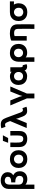

<svg xmlns="http://www.w3.org/2000/svg" viewBox="2229 -3015 1006 5504"><g transform="rotate(-90 2732.0 -263.0)"><path d="M346 17Q303 17 259 3Q215 -11 191 -38L192 -20V220H68Q65 -153 68 -525Q69 -591 99.5 -640.5Q130 -690 184 -718Q238 -746 308 -746Q381 -746 435 -720.5Q489 -695 518.5 -650.5Q548 -606 548 -549Q548 -437 459 -387Q575 -329 575 -199Q575 -100 513.5 -41.5Q452 17 346 17ZM192 -227Q193 -177 214 -149.5Q235 -122 269 -110.5Q303 -99 343 -99Q384 -99 413.5 -125.5Q443 -152 443 -210Q443 -248 423.5 -273Q404 -298 371.5 -311Q339 -324 301 -326Q289 -327 277.5 -327.5Q266 -328 255 -328V-445Q266 -445 277.5 -445.5Q289 -446 301 -447Q418 -453 418 -542Q418 -582 386 -606Q354 -630 308 -630Q278 -630 252 -618Q226 -606 209.5 -575.5Q193 -545 192 -490Q192 -448 191.5 -401Q191 -354 191.5 -309Q192 -264 192 -227Z M923 17Q844 17 787 -14.5Q730 -46 699.5 -102.5Q669 -159 669 -233Q669 -307 700 -363Q731 -419 788 -450.5Q845 -482 923 -482Q1002 -482 1059 -450.5Q1116 -419 1147 -363Q1178 -307 1178 -233Q1178 -159 1147 -102.5Q1116 -46 1059.5 -14.5Q1003 17 923 17ZM923 -366Q892 -366 863 -351.5Q834 -337 815 -307.5Q796 -278 796 -233Q796 -166 834.5 -133Q873 -100 923 -100Q974 -100 1012 -133Q1050 -166 1050 -233Q1050 -278 1031.5 -307.5Q1013 -337 984 -351.5Q955 -366 923 -366Z M1269 -470H1398Q1397 -403 1397 -361.5Q1397 -320 1397 -289.5Q1397 -259 1398 -223Q1401 -158 1429 -128Q1457 -98 1504 -98Q1550 -98 1573.5 -128Q1597 -158 1599 -223Q1600 -259 1600.5 -289.5Q1601 -320 1600.5 -361.5Q1600 -403 1599 -470H1728Q1729 -420 1729 -387Q1729 -354 1729 -328.5Q1729 -303 1729 -276Q1729 -249 1728 -210Q1728 -96 1669 -40.5Q1610 15 1504 15Q1399 15 1334.5 -40.5Q1270 -96 1269 -210Q1269 -249 1268.5 -276Q1268 -303 1268 -328.5Q1268 -354 1268.5 -387Q1269 -420 1269 -470ZM1446 -683H1606L1527 -533H1391Z M2297 12Q2241 11 2202.5 -23.5Q2164 -58 2141 -122L2092 -253L2077 -308L2061 -253L1957 0H1814L2013 -475L1989 -537Q1971 -584 1954 -602.5Q1937 -621 1917 -621Q1885 -622 1848 -608L1807 -727Q1840 -737 1868 -741Q1896 -745 1932 -743Q1998 -740 2037.5 -705.5Q2077 -671 2108 -585L2258 -181Q2271 -147 2287.5 -128.5Q2304 -110 2324 -110Q2337 -109 2351.5 -112Q2366 -115 2383 -124L2424 -9Q2398 4 2366.5 8.5Q2335 13 2297 12Z M3005 -470 2802 5V220H2663V5L2462 -470H2605L2710 -206L2733 -122L2756 -206L2862 -470Z M3049 -235Q3049 -347 3116 -414Q3183 -481 3302 -481Q3336 -481 3371.5 -467.5Q3407 -454 3427 -431L3425 -458V-470H3555V-188Q3555 -96 3614 -115L3645 -5Q3628 5 3608.5 8.5Q3589 12 3573 12Q3533 12 3501.5 -8.5Q3470 -29 3461 -63Q3451 -42 3426 -25Q3401 -8 3368 2Q3335 12 3302 12Q3222 12 3165.5 -19Q3109 -50 3079 -105.5Q3049 -161 3049 -235ZM3300 -105Q3354 -105 3387.5 -142Q3421 -179 3421 -235Q3421 -290 3387.5 -327Q3354 -364 3300 -364Q3247 -364 3213 -330Q3179 -296 3179 -235Q3179 -169 3213 -137Q3247 -105 3300 -105Z M3967 -482Q4046 -482 4104 -451.5Q4162 -421 4193.5 -365.5Q4225 -310 4225 -235Q4225 -120 4156 -53.5Q4087 13 3967 13Q3943 13 3916.5 7.5Q3890 2 3868.5 -8.5Q3847 -19 3838 -33L3840 19V220H3713V-8Q3713 -65 3713 -121.5Q3713 -178 3714 -235Q3715 -306 3743 -362Q3771 -418 3827 -450Q3883 -482 3967 -482ZM3969 -105Q4021 -105 4054 -141Q4087 -177 4087 -235Q4087 -293 4054 -328.5Q4021 -364 3969 -364Q3915 -364 3880 -327Q3845 -290 3845 -235Q3845 -179 3880 -142Q3915 -105 3969 -105Z M4450 0H4321V-442Q4347 -457 4384 -466Q4421 -475 4458.5 -479Q4496 -483 4525 -483Q4625 -483 4682 -453.5Q4739 -424 4763 -375.5Q4787 -327 4787 -271Q4787 -198 4787.5 -139Q4788 -80 4788 -25.5Q4788 29 4787.5 88Q4787 147 4787 220H4657Q4657 151 4657.5 94.5Q4658 38 4658 -15Q4658 -68 4657.5 -124.5Q4657 -181 4657 -250Q4656 -309 4627 -335.5Q4598 -362 4538 -362Q4511 -362 4486.5 -357.5Q4462 -353 4450 -347Z M4881 -233Q4881 -307 4912 -363Q4943 -419 5000 -450.5Q5057 -482 5135 -482Q5205 -482 5257 -482.5Q5309 -483 5353.5 -482.5Q5398 -482 5444 -482V-366H5390L5350 -369Q5370 -344 5380 -305Q5390 -266 5390 -233Q5390 -159 5359 -102.5Q5328 -46 5271.5 -14.5Q5215 17 5135 17Q5056 17 4999 -14.5Q4942 -46 4911.5 -102.5Q4881 -159 4881 -233ZM5135 -366Q5104 -366 5075 -350.5Q5046 -335 5027.5 -305.5Q5009 -276 5009 -233Q5009 -164 5047 -131.5Q5085 -99 5135 -99Q5186 -99 5223.5 -131.5Q5261 -164 5261 -233Q5261 -276 5243 -305.5Q5225 -335 5196 -350.5Q5167 -366 5135 -366Z"/></g></svg>

Font: Kreadon
Style: Bold
Weight: 700
Designer: Reiya WATANABE
Foundry: StudioGnu
Version: Version 1.003; ttfautohint (v1.8.4.7-5d5b);gftools[0.9.32]